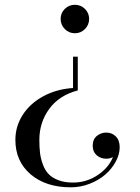

<svg xmlns="http://www.w3.org/2000/svg" viewBox="-20 -550 589 810"><path d="M338.4 -512.5Q356 -495.1 356 -470.2Q356 -445.3 338.4 -427.5Q320.8 -409.7 295.9 -409.7Q271 -409.7 253.4 -427.5Q235.8 -445.3 235.8 -470.2Q235.8 -495.1 253.4 -512.5Q271 -529.8 295.9 -529.8Q320.8 -529.8 338.4 -512.5ZM308.1 -168.5Q229.5 -147.9 187.7 -90.6Q146 -33.2 146 40Q146 71.3 148.9 95.5Q151.9 119.6 160.9 144Q169.9 168.5 185.1 184.3Q200.2 200.2 226.3 210.2Q252.4 220.2 287.6 220.2Q344.7 220.2 391.6 189Q438.5 157.7 456.5 112.8Q442.9 119.6 428.2 119.6Q404.8 119.6 387.9 105Q371.1 90.3 371.1 64.9Q371.1 37.6 388.7 23.4Q406.2 9.3 428.2 9.3Q452.1 9.3 468.5 25.4Q484.9 41.5 484.9 70.8Q484.9 101.1 468.3 131.8Q451.7 162.6 424.1 186.5Q396.5 210.4 358.2 225.3Q319.8 240.2 278.8 240.2Q173.3 240.2 109.1 185.3Q44.9 130.4 44.9 40Q44.9 -17.1 75.9 -65.4Q106.9 -113.8 162.8 -144Q218.8 -174.3 288.1 -178.7V-311H308.1Z"/></svg>

Font: Bodoni* 11pt
Style: Regular
Weight: 400
Version: Version 2.3